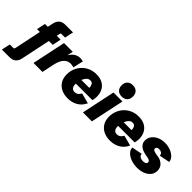

<svg xmlns="http://www.w3.org/2000/svg" viewBox="-64 -1727 2838 2838"><g transform="rotate(45 1355.0 -308.5)"><path d="M-113.3 190.4 -84.5 53.7H-10.3Q0.5 53.7 4.9 48.1Q9.3 42.5 12.2 28.8L145.5 -608.9Q158.2 -670.9 194.3 -701.7Q230.5 -732.4 292.5 -732.4H450.7L421.9 -595.7H347.7Q336.9 -595.7 332.5 -590.3Q328.1 -585 325.2 -570.8L191.9 66.9Q179.2 128.9 143.3 159.7Q107.4 190.4 44.9 190.4ZM39.6 -390.6 68.4 -527.3H397L368.2 -390.6Z M356.9 0 467.8 -527.3H650.4L624 -403.3L612.8 -405.3Q655.8 -483.9 700.2 -512.5Q744.6 -541 794.9 -541Q810.5 -541 826.7 -538.8Q842.8 -536.6 856.4 -532.2L819.3 -370.6Q804.2 -376 786.6 -379.2Q769 -382.3 752.9 -382.3Q726.6 -382.3 701.4 -373Q676.3 -363.8 654.1 -342Q631.8 -320.3 613.8 -283Q595.7 -245.6 584 -189L544.4 0Z M1082 13.7Q1005.9 13.7 947.3 -14.9Q888.7 -43.5 855.7 -97.9Q822.8 -152.3 822.8 -229Q822.8 -290 844.2 -345.9Q865.7 -401.9 906.2 -445.8Q946.8 -489.7 1004.6 -515.4Q1062.5 -541 1134.8 -541Q1209.5 -541 1260 -514.2Q1310.5 -487.3 1337.9 -442.4Q1365.2 -397.5 1370.8 -341.6Q1376.5 -285.6 1360.8 -227.1H941.9L961.9 -322.8H1212.4L1199.2 -300.8Q1201.7 -320.8 1198.5 -347.2Q1195.3 -373.5 1180.9 -393.1Q1166.5 -412.6 1134.3 -412.6Q1101.1 -412.6 1078.1 -390.9Q1055.2 -369.1 1041.3 -336.4Q1027.3 -303.7 1021.2 -270.3Q1015.1 -236.8 1015.1 -213.9Q1015.1 -173.3 1033.4 -148.9Q1051.8 -124.5 1090.8 -124.5Q1117.7 -124.5 1140.6 -138.9Q1163.6 -153.3 1184.1 -189.9L1346.7 -147Q1308.1 -65.4 1238.8 -25.9Q1169.4 13.7 1082 13.7Z M1689 -527.3 1577.6 0H1390.1L1501.5 -527.3ZM1629.4 -570.3Q1573.7 -570.3 1542.5 -601.6Q1511.2 -632.8 1511.2 -688.5Q1511.2 -744.1 1542.5 -775.4Q1573.7 -806.6 1629.4 -806.6Q1685.1 -806.6 1716.3 -775.4Q1747.6 -744.1 1747.6 -688.5Q1747.6 -632.8 1716.3 -601.6Q1685.1 -570.3 1629.4 -570.3Z M1965.8 13.7Q1889.6 13.7 1831.1 -14.9Q1772.5 -43.5 1739.5 -97.9Q1706.5 -152.3 1706.5 -229Q1706.5 -290 1728 -345.9Q1749.5 -401.9 1790 -445.8Q1830.6 -489.7 1888.4 -515.4Q1946.3 -541 2018.6 -541Q2093.3 -541 2143.8 -514.2Q2194.3 -487.3 2221.7 -442.4Q2249 -397.5 2254.6 -341.6Q2260.3 -285.6 2244.6 -227.1H1825.7L1845.7 -322.8H2096.2L2083 -300.8Q2085.4 -320.8 2082.3 -347.2Q2079.1 -373.5 2064.7 -393.1Q2050.3 -412.6 2018.1 -412.6Q1984.9 -412.6 1961.9 -390.9Q1939 -369.1 1925 -336.4Q1911.1 -303.7 1905 -270.3Q1898.9 -236.8 1898.9 -213.9Q1898.9 -173.3 1917.2 -148.9Q1935.5 -124.5 1974.6 -124.5Q2001.5 -124.5 2024.4 -138.9Q2047.4 -153.3 2067.9 -189.9L2230.5 -147Q2191.9 -65.4 2122.6 -25.9Q2053.2 13.7 1965.8 13.7Z M2533.2 13.7Q2487.3 13.7 2442.4 3.4Q2397.5 -6.8 2359.9 -27.3Q2322.3 -47.9 2298.8 -78.4Q2275.4 -108.9 2272.9 -149.4L2439.5 -181.6Q2437.5 -152.3 2461.4 -135Q2485.4 -117.7 2526.9 -117.7Q2552.2 -117.7 2566.9 -123.8Q2581.5 -129.9 2588.1 -139.2Q2594.7 -148.4 2594.7 -158.2Q2594.7 -174.3 2578.9 -187.3Q2563 -200.2 2532.7 -205.1L2499.5 -210.4Q2473.6 -214.8 2444.3 -223.9Q2415 -232.9 2389.4 -249.3Q2363.8 -265.6 2347.4 -292Q2331.1 -318.4 2331.1 -356.9Q2331.1 -409.2 2362.3 -450.9Q2393.6 -492.7 2446.8 -516.8Q2500 -541 2565.9 -541Q2624 -541 2678.5 -521.7Q2732.9 -502.4 2769.3 -467Q2805.7 -431.6 2809.6 -383.8L2645.5 -351.1Q2644.5 -383.3 2623.8 -398.2Q2603 -413.1 2572.8 -413.1Q2543 -413.1 2531 -401.6Q2519 -390.1 2519 -376Q2519 -352.5 2543.2 -343Q2567.4 -333.5 2597.2 -328.6L2640.1 -321.8Q2697.3 -312.5 2738.8 -272.7Q2780.3 -232.9 2780.3 -168.9Q2780.3 -113.3 2747.6 -72.3Q2714.8 -31.2 2658.9 -8.8Q2603 13.7 2533.2 13.7Z"/></g></svg>

Font: Schibsted Grotesk Black
Style: Italic
Weight: 900
Italic angle: -12°
Designer: Bakken & Baeck AS, Henrik Kongsvoll
Foundry: Schibsted ASA
Version: Version 1.100;gftools[0.9.25]